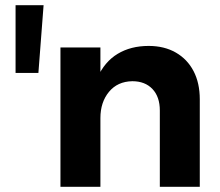

<svg xmlns="http://www.w3.org/2000/svg" viewBox="-20 -720 849 740"><path d="M40 -700H148L128 -439H40ZM596 -294Q596 -347 567.5 -377Q539 -407 490 -407Q433 -406 400 -366Q367 -326 367 -265H328Q328 -359 355.5 -420.5Q383 -482 433.5 -512.5Q484 -543 553 -543Q613 -543 657.5 -517.5Q702 -492 726 -446Q750 -400 750 -337V0H596ZM213 -537H367V0H213Z"/></svg>

Font: Alexandria SemiBold
Style: Regular
Weight: 600
Designer: Mohamed Gaber
Foundry: Kief Type Foundry
Version: Version 5.100